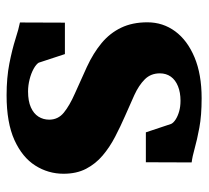

<svg xmlns="http://www.w3.org/2000/svg" viewBox="-44 -562 617 568"><g transform="rotate(90 264.0 -277.5)"><path d="M261.5 11Q209.5 11 167.5 2.8Q125.5 -5.5 95 -15.2Q64.5 -25 46 -28.5L46.5 -161.5H139.5L165 -84Q169.5 -76.5 183 -69Q196.5 -61.5 214.5 -57Q232.5 -52.5 250 -52.5Q278.5 -52.5 297 -60.8Q315.5 -69 324.5 -83.2Q333.5 -97.5 333.5 -115Q333.5 -141.5 312.5 -158.5Q291.5 -175.5 256.2 -191Q221 -206.5 177.5 -226.5Q136.5 -245.5 107 -270Q77.5 -294.5 61.5 -327.8Q45.5 -361 45.5 -405.5Q45.5 -451.5 72.2 -487.8Q99 -524 149.2 -545Q199.5 -566 270 -566Q321.5 -566 357.5 -559.2Q393.5 -552.5 418.2 -545.5Q443 -538.5 460 -536.5L459.5 -401H371L346 -476Q342.5 -483 332.8 -489.2Q323 -495.5 309 -499.5Q295 -503.5 277.5 -503.5Q253 -503.5 234.5 -496Q216 -488.5 206.2 -474.8Q196.5 -461 196.5 -442.5Q196.5 -415.5 214.2 -397.8Q232 -380 261 -366.8Q290 -353.5 322.5 -339.5Q353.5 -326 384.2 -310Q415 -294 439.5 -273.2Q464 -252.5 478.8 -224.2Q493.5 -196 493.5 -157.5Q493.5 -112 469.2 -73.8Q445 -35.5 393.8 -12.2Q342.5 11 261.5 11Z"/></g></svg>

Font: Merriweather 24pt Black
Style: Regular
Weight: 900
Designer: Eben Sorkin
Foundry: Eben Sorkin
Version: Version 2.100